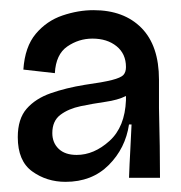

<svg xmlns="http://www.w3.org/2000/svg" viewBox="-20 -690 357 378"><path d="M109 -332Q72 -332 43.5 -352.5Q15 -373 15 -420Q15 -456 32.5 -476Q50 -496 80 -506.5Q110 -517 147 -523Q183 -528 200.5 -532.5Q218 -537 223 -542.5Q228 -548 228 -558Q228 -584 209.5 -599Q191 -614 162 -614Q135 -614 112.5 -598.5Q90 -583 88 -546L26 -553Q29 -598 50.5 -623.5Q72 -649 103 -659.5Q134 -670 164 -670Q224 -670 258.5 -635Q293 -600 293 -533V-477Q294 -441 294.5 -402.5Q295 -364 295 -340H234Q235 -368 236.5 -394Q238 -420 239 -445H234Q227 -398 194 -365Q161 -332 109 -332ZM131 -385Q165 -385 195.5 -412.5Q226 -440 228 -493V-501Q212 -493 187.5 -489.5Q163 -486 139 -481Q115 -476 99 -464Q83 -452 83 -428Q83 -409 95.5 -397Q108 -385 131 -385Z"/></svg>

Font: Bricolage Grotesque 48pt Light
Style: Regular
Weight: 300
Designer: Mathieu Triay
Foundry: Atelier Triay
Version: Version 1.000; ttfautohint (v1.8.4.7-5d5b);gftools[0.9.32]